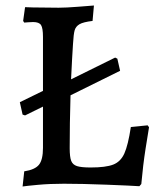

<svg xmlns="http://www.w3.org/2000/svg" viewBox="-20 -667 597 697"><path d="M521 -205Q518 -188 508.5 -127.5Q499 -67 493 1L486 9Q458 7 367.5 3.5Q277 0 212 0Q161 0 117.5 4Q74 8 62 10L68 -45Q107 -51 121.5 -69Q136 -87 136 -130V-280L71 -248L62 -251L52 -296L136 -337V-533Q136 -565 129 -576Q122 -587 100 -587Q90 -587 80.5 -586Q71 -585 68 -585L64 -591L71 -641L99 -640L193 -639Q220 -639 263.5 -642.5Q307 -646 321 -647L316 -591Q282 -587 268.5 -579Q255 -571 251 -557Q247 -543 245 -507Q242 -464 238 -379L398 -458L406 -454L416 -410L236 -321Q233 -216 233 -129Q233 -97 238.5 -83Q244 -69 259.5 -64Q275 -59 309 -59Q364 -59 391 -69.5Q418 -80 431.5 -110Q445 -140 455 -206L516 -212Z"/></svg>

Font: Alegreya SC Medium
Style: Regular
Weight: 500
Designer: Juan Pablo del Peral
Foundry: Huerta Tipografica
Version: Version 2.007; ttfautohint (v1.6)